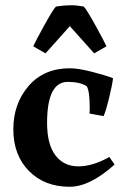

<svg xmlns="http://www.w3.org/2000/svg" viewBox="-20 -698 477 734"><path d="M322 -264Q323 -273 323 -286Q323 -348 312 -368Q286 -385 239 -385Q160 -385 160 -228Q160 -146 192 -104Q224 -62 279.5 -62Q335 -62 398 -98L418 -69Q324 16 246 16Q150 16 90.5 -44.5Q31 -105 31 -203.5Q31 -302 89.5 -369.5Q148 -437 247 -437Q279 -437 331.5 -423.5Q384 -410 412 -399Q410 -377 397.5 -325.5Q385 -274 376 -254ZM194 -673Q227 -678 250 -678Q273 -678 300 -673Q310 -664 344.5 -601.5Q379 -539 387 -521L340 -494L247 -598L154 -494L107 -521Q115 -539 149.5 -601.5Q184 -664 194 -673Z"/></svg>

Font: Buenard
Style: Bold
Weight: 700
Foundry: FontFuror
Version: Version 1.002 2011